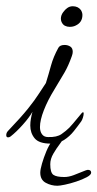

<svg xmlns="http://www.w3.org/2000/svg" viewBox="-41 -471 312 615"><path d="M221 -109Q227 -115 227 -107Q227 -102 224.5 -94Q222 -86 219 -82Q209 -68 195.5 -51Q182 -34 164 -22.5Q146 -11 121 -11Q84 -11 70 -28Q56 -45 56 -69Q56 -80 58 -91Q60 -102 63 -113Q53 -95 32 -71.5Q11 -48 -7 -34Q-11 -31 -15 -31Q-21 -31 -21 -38Q-21 -46 -15 -52Q27 -96 49 -123.5Q71 -151 83 -170Q95 -189 106 -205Q115 -234 122.5 -261.5Q130 -289 146 -318Q151 -327 166 -327Q176 -327 184 -322Q192 -317 192 -305Q192 -299 189 -291Q178 -260 165.5 -238.5Q153 -217 133 -184Q112 -150 99.5 -118Q87 -86 87 -64Q87 -50 93.5 -41Q100 -32 113 -32Q141 -31 156 -41.5Q171 -52 181 -62Q194 -76 203.5 -88Q213 -100 221 -109ZM218 -439Q223 -431 223 -423Q223 -399 201 -389Q193 -385 182 -385Q174 -385 167 -388.5Q160 -392 156 -401Q155 -403 154.5 -406Q154 -409 154 -411Q154 -422 161 -431.5Q168 -441 174 -445Q182 -451 192 -451Q209 -451 218 -439ZM251 82Q251 89 237 96.5Q223 104 203.5 110.5Q184 117 167 120.5Q150 124 143 124Q123 124 105.5 114.5Q88 105 88 82Q88 72 93.5 53Q99 34 107.5 13.5Q116 -7 127.5 -21.5Q139 -36 151 -36Q153 -35 156.5 -31.5Q160 -28 160 -25Q160 -22 150 -9Q140 4 130 21Q120 38 120 55Q120 82 130 89Q140 96 165 96Q179 96 195 90Q211 84 224 78.5Q237 73 240 73Q251 73 251 82Z"/></svg>

Font: Ingrid Darling
Style: Regular
Weight: 400
Designer: Robert E. Leuschke
Foundry: Robert E. Leuschke
Version: Version 1.010; ttfautohint (v1.8.3)